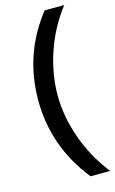

<svg xmlns="http://www.w3.org/2000/svg" viewBox="-136 -759 602 1007"><g transform="rotate(-15 165.5 -255.5)"><path d="M224 196Q62 -7 62 -259Q62 -511 217 -707H323Q246 -607 206.5 -489.5Q167 -372 167 -258Q167 -144 209 -25Q251 94 331 196Z"/></g></svg>

Font: Hind Guntur Medium
Style: Regular
Weight: 500
Designer: Manushi Parikh, Hitesh Malaviya
Foundry: Indian Type Foundry
Version: Version 1.000;PS 1.0;hotconv 1.0.86;makeotf.lib2.5.63406; tt